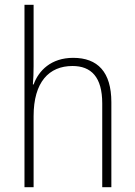

<svg xmlns="http://www.w3.org/2000/svg" viewBox="-20 -873 562 800"><path d="M120 -597V-853H82V-93H120V-389C120 -531 184 -598 282 -598C360 -598 406 -552 406 -442V-93H444V-447C444 -573 387 -632 285 -632C193 -632 141 -579 120 -521H117C119 -547 120 -567 120 -597Z"/></svg>

Font: Noto Sans Kannada UI SemiCondensed ExtraLight
Style: Regular
Weight: 200
Width: 4
Designer: Jelle Bosma - Monotype Design Team
Foundry: Monotype Imaging Inc.
Version: Version 2.005